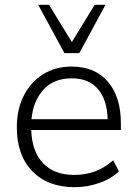

<svg xmlns="http://www.w3.org/2000/svg" viewBox="-20 -771 567 799"><path d="M291 8Q179 8 114.5 -58.5Q50 -125 50 -241Q50 -316 79 -373Q108 -430 159.5 -462Q211 -494 278 -494Q375 -494 429 -431Q483 -368 483 -258V-230H110Q113 -140 159.5 -91.5Q206 -43 289 -43Q334 -43 373.5 -57Q413 -71 451 -104L475 -58Q443 -27 393 -9.5Q343 8 291 8ZM279 -445Q203 -445 160.5 -397.5Q118 -350 111 -275H428Q426 -355 388 -400Q350 -445 279 -445ZM248 -550 139 -751H184L279 -596L374 -751H419L310 -550Z"/></svg>

Font: Nunito Sans Light
Style: Regular
Weight: 300
Designer: Vernon Adams
Foundry: Vernon Adams
Version: Version 3.101; ttfautohint (v1.8.4.7-5d5b);gftools[0.9.27]